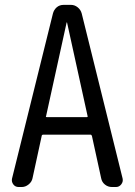

<svg xmlns="http://www.w3.org/2000/svg" viewBox="-20 -750 540 770"><path d="M247.1 -659.2 165 -285.2Q162.1 -280.3 168 -280.3H328.1Q333 -280.3 331.1 -285.2L249 -659.2Q249 -660.2 248 -660.2Q247.1 -660.2 247.1 -659.2ZM54.7 0Q41 0 33.2 -10.7Q25.4 -21.5 28.3 -34.2L192.4 -696.3Q196.3 -710.9 207.5 -720.7Q218.8 -730.5 235.4 -730.5H264.6Q279.3 -730.5 291.5 -720.7Q303.7 -710.9 307.6 -696.3L471.7 -34.2Q474.6 -21.5 466.3 -10.7Q458 0 445.3 0H428.7Q413.1 0 400.9 -9.8Q388.7 -19.5 385.7 -35.2L348.6 -205.1Q346.7 -210 342.8 -210H155.3H153.3Q148.4 -210 147.5 -206.1L110.4 -35.2Q107.4 -20.5 94.7 -10.3Q82 0 67.4 0Z"/></svg>

Font: Rounded-L Mgen+ 2m regular
Style: Regular
Weight: 400
Designer: [Source Han Sans]
Ryoko NISHIZUKA  (kana & ideographs); Paul D. Hunt (Latin, Greek & Cyrillic); Wenlong ZHANG  (bopomofo
Version: Version 1.059.20150602